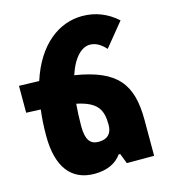

<svg xmlns="http://www.w3.org/2000/svg" viewBox="-114 -851 836 951"><g transform="rotate(-15 304.0 -375.5)"><path d="M561 -184C561 -368 495 -454 282 -488C311 -576 355 -614 395 -614C422 -614 448 -602 476 -571L574 -691C524 -736 464 -761 395 -761C276 -761 163 -679 107 -505C75 -506 41 -507 4 -508V-370C31 -369 55 -368 78 -367C73 -327 70 -282 70 -234C70 -72 136 10 254 10C317 10 365 -12 393 -52H401L421 0H561ZM250 -234C250 -277 252 -315 255 -349C360 -327 383 -285 383 -206C383 -166 363 -138 314 -138C272 -138 250 -164 250 -234Z"/></g></svg>

Font: Noto Sans Armenian SemiCondensed Black
Style: Regular
Weight: 900
Width: 4
Designer: Monotype Design Team
Foundry: Monotype Imaging Inc.
Version: Version 2.008